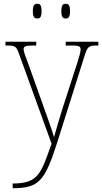

<svg xmlns="http://www.w3.org/2000/svg" viewBox="-20 -757 541 1017"><path d="M328 -659C343 -659 351 -667 351 -698C351 -729 343 -737 328 -737C313 -737 305 -729 305 -698C305 -667 313 -659 328 -659ZM177 -659C193 -659 200 -667 200 -698C200 -729 193 -737 177 -737C162 -737 154 -729 154 -698C154 -667 162 -659 177 -659ZM47 215V240H48C189 240 218 198 282 1L426 -455C444 -512 448 -516 497 -516H501V-536H328V-516H359C403 -516 407 -509 407 -495C407 -481 399 -455 389 -423L311 -182C292 -119 277 -71 266 -30C255 -72 226 -147 202 -217L132 -413C114 -462 105 -483 105 -495C105 -510 112 -516 155 -516H172V-536H9V-516H11C63 -516 66 -514 84 -463L253 4C197 163 183 215 47 215Z"/></svg>

Font: Noto Serif Thai SemiCondensed Thin
Style: Regular
Weight: 100
Width: 4
Designer: Monotype Design Team
Foundry: Monotype Imaging Inc.
Version: Version 2.002